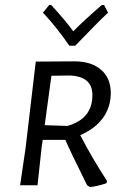

<svg xmlns="http://www.w3.org/2000/svg" viewBox="-20 -746 518 773"><path d="M303 -202Q350 -111 411 -17L408 -8Q368 5 342 7L331 0L322 -18Q264 -134 243 -183H152L148 -156L131 0H61L83 -150L124 -498L280 -499Q348 -499 387 -465Q426 -431 426 -372Q426 -314 394 -270.5Q362 -227 303 -202ZM160 -242 251 -239Q352 -267 352 -363Q352 -401 329.5 -420.5Q307 -440 261 -442L187 -441ZM415 -695Q376 -659 283 -562H259Q210 -634 153 -695L178 -726H186Q244 -663 275 -620Q317 -663 390 -726H399Z"/></svg>

Font: Alegreya Sans SC
Style: Italic
Weight: 400
Italic angle: -7°
Designer: Juan Pablo del Peral
Foundry: Huerta Tipografica
Version: Version 2.008; ttfautohint (v1.6)